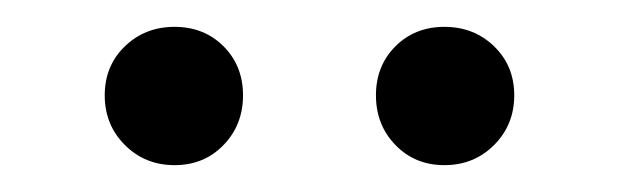

<svg xmlns="http://www.w3.org/2000/svg" viewBox="-20 -794 461 143"><path d="M146.5 -759.5Q161 -745 161 -723Q161 -701 146.5 -686Q132 -671 110 -671Q88 -671 73 -686Q58 -701 58 -723Q58 -745 73 -759.5Q88 -774 110 -774Q132 -774 146.5 -759.5ZM348 -759.5Q363 -745 363 -723Q363 -701 348 -686Q333 -671 311 -671Q289 -671 274.5 -686Q260 -701 260 -723Q260 -745 274.5 -759.5Q289 -774 311 -774Q333 -774 348 -759.5Z"/></svg>

Font: Hind Mysuru
Style: Regular
Weight: 400
Designer: Manushi Parikh, Hitesh Malaviya
Foundry: Indian Type Foundry
Version: Version 0.703;PS 1.0;hotconv 1.0.86;makeotf.lib2.5.63406